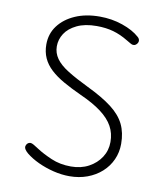

<svg xmlns="http://www.w3.org/2000/svg" viewBox="-87 -846 804 937"><g transform="rotate(10 315.0 -377.5)"><path d="M530 -709Q535 -705 537.5 -700Q540 -695 540 -690Q540 -684 536.5 -678.5Q533 -673 528 -669.5Q523 -666 516 -666Q510 -666 502.5 -670.5Q495 -675 481 -683Q445 -705 408 -715.5Q371 -726 325 -726Q267 -726 227.5 -707Q188 -688 169 -658.5Q150 -629 150 -595Q150 -562 169.5 -534.5Q189 -507 230 -481.5Q271 -456 333 -426Q410 -389 456 -353.5Q502 -318 522 -276.5Q542 -235 542 -180Q542 -138 525.5 -101.5Q509 -65 479 -38Q449 -11 408.5 4Q368 19 320 19Q281 19 240.5 9Q200 -1 164.5 -17.5Q129 -34 103 -55Q83 -72 83 -85Q84 -92 87 -97Q90 -102 95 -105Q100 -108 106 -108Q112 -108 122.5 -102Q133 -96 148 -86Q177 -67 221 -48Q265 -29 319 -29Q369 -29 407 -49.5Q445 -70 467 -104Q489 -138 489 -180Q489 -223 470 -257.5Q451 -292 410.5 -322.5Q370 -353 305 -382Q257 -404 218 -426Q179 -448 152 -473Q125 -498 111.5 -528Q98 -558 98 -595Q98 -648 128 -688Q158 -728 210.5 -751Q263 -774 332 -774Q392 -774 445.5 -755.5Q499 -737 530 -709Z"/></g></svg>

Font: Playpen Sans ExtraLight
Style: Regular
Weight: 250
Designer: Laura Meseguer, Veronika Burian, José Scaglione
Foundry: TypeTogether
Version: Version 1.001